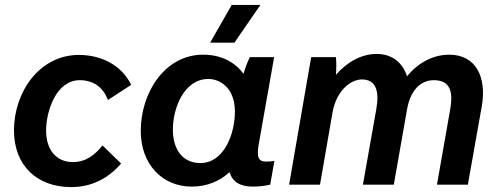

<svg xmlns="http://www.w3.org/2000/svg" viewBox="-20 -753 2028 783"><path d="M270 10C351 10 419 -23 474 -86L398 -160C367 -121 330 -92 277 -92C209 -92 168 -143 168 -220C168 -300 209 -426 305 -426C363 -426 402 -395 420 -345L515 -407C475 -489 391 -529 302 -529C141 -529 37 -378 37 -221C37 -81 128 10 270 10Z M1011 8C1037 8 1061 5 1082 0L1099 -97C1088 -95 1078 -94 1066 -94C1034 -94 1026 -111 1035 -164L1098 -520H999C989 -501 980 -475 973 -452C937 -501 881 -530 808 -530C653 -530 554 -376 554 -219C554 -84 641 8 762 8C824 8 876 -14 916 -51C928 -12 958 8 1011 8ZM830 -431C871 -431 938 -401 938 -297C938 -208 894 -88 797 -88C727 -88 685 -141 685 -224C685 -315 732 -431 830 -431ZM936 -579 1042 -733H925L837 -579Z M1159 0H1285L1336 -294C1352 -384 1410 -429 1456 -429C1514 -429 1527 -381 1515 -310L1460 0H1586L1640 -307C1654 -387 1697 -426 1749 -426C1818 -426 1828 -377 1816 -307L1762 0H1888L1945 -321C1965 -437 1922 -530 1812 -530C1753 -530 1690 -503 1640 -442C1622 -497 1580 -533 1516 -533C1457 -533 1398 -503 1350 -448C1352 -476 1352 -499 1350 -520H1249Z"/></svg>

Font: Fixel Text 20240404 SemiBold
Style: Italic
Weight: 600
Width: 4
Italic angle: -10°
Designer: AlfaBravo + MacPaw
Foundry: Kyrylo Tkachov, Marchela Mozhyna, Serhii Makarenko, Maria Weinstein, Zakhar Kryvoshyya
Version: Version 1.211;Glyphs 3.2 (3225)